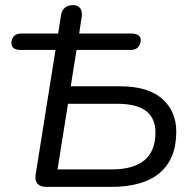

<svg xmlns="http://www.w3.org/2000/svg" viewBox="-20 -732 764 752"><path d="M160.9 0Q138 0 127.1 -12.4Q116.1 -24.8 119.5 -47.7L197.4 -536.3H60.2Q41.6 -536.3 32.1 -544.8Q22.7 -553.3 25.1 -568.9Q29.9 -600.6 64 -600.6H227.4L202.7 -567.9L218.9 -671.6Q222.3 -692 234.4 -702Q246.5 -711.9 266.4 -711.9Q285.3 -711.9 294.3 -699.5Q303.2 -687.1 299.8 -664.8L285.1 -567.9L273 -600.6H495.6Q514.1 -600.6 523.8 -592.6Q533.6 -584.6 530.6 -568.9Q524.8 -536.3 491.7 -536.3H279.8L257 -394H449.7Q559.7 -394 615.1 -345.2Q670.4 -296.4 670.4 -216.5Q670.4 -109.7 605.6 -54.8Q540.7 0 415.7 0ZM205.3 -68.6H418.7Q503.5 -68.6 546.2 -104.8Q588.8 -140.9 588.8 -212.7Q588.8 -269.2 551.9 -297.3Q515.1 -325.4 441.2 -325.4H246.3Z"/></svg>

Font: Nunito ExtraLight
Style: Italic
Weight: 200
Italic angle: -9°
Designer: Vernon Adams
Foundry: Vernon Adams
Version: Version 3.602